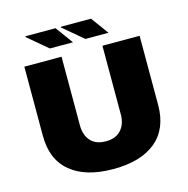

<svg xmlns="http://www.w3.org/2000/svg" viewBox="-123 -973 1078 1102"><g transform="rotate(-15 416.5 -421.5)"><path d="M74 -277V-688H295V-280Q295 -222 326 -187.5Q357 -153 416 -153Q475 -153 506.5 -188Q538 -223 538 -280V-688H759V-277Q759 -136 670 -62Q581 12 417 12Q253 12 163.5 -62Q74 -136 74 -277ZM124 -851 126 -855H304L380 -751H243ZM335 -851 337 -855H515L591 -751H454Z"/></g></svg>

Font: Archivo Black
Style: Regular
Weight: 400
Designer: Hector Gatti
Foundry: Omnibus-Type
Version: Version 1.101; ttfautohint (v1.8)